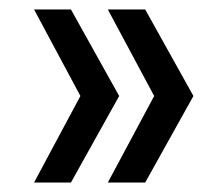

<svg xmlns="http://www.w3.org/2000/svg" viewBox="-20 -454 471 406"><path d="M287 -434 389 -251 287 -68H208L306 -251L208 -434ZM130 -434 232 -251 130 -68H52L150 -251L52 -434Z"/></svg>

Font: Instrument Sans Condensed Medium
Style: Regular
Weight: 500
Width: 3
Designer: Rodrigo Fuenzalida
Foundry: fragTYPE
Version: Version 1.000;gftools[0.9.28]